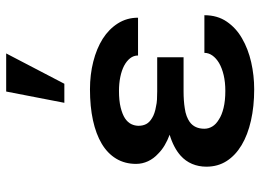

<svg xmlns="http://www.w3.org/2000/svg" viewBox="-134 -724 867 640"><g transform="rotate(-90 300.0 -403.5)"><path d="M64.9 -149.4Q64.9 -111.3 83.7 -82Q102.5 -52.7 136.7 -32.2Q170.9 -11.7 218.3 -1Q265.6 9.8 322.8 9.8Q368.7 9.8 413.1 -0.2Q457.5 -10.3 492.7 -30.8Q526.9 -50.3 548.3 -81.5Q569.8 -112.8 569.8 -156.2H444.3Q444.3 -142.1 435.5 -129.6Q426.8 -117.2 410.6 -107.4Q394 -97.7 370.4 -92Q346.7 -86.4 317.4 -86.4Q284.7 -86.4 260.7 -92.3Q236.8 -98.1 222.2 -107.9Q206.5 -117.2 199 -129.6Q191.4 -142.1 191.4 -156.2Q191.4 -172.4 197 -184.6Q202.6 -196.8 213.9 -205.1Q222.2 -210.9 233.6 -215.3Q245.1 -219.7 260.3 -221.7Q272 -223.6 286.1 -224.6Q300.3 -225.6 315.9 -225.6H429.7V-313.5H315.9Q301.3 -313.5 288.8 -314.2Q276.4 -314.9 266.1 -317.4Q253.9 -319.3 243.9 -322.8Q233.9 -326.2 227.1 -330.6Q212.9 -338.9 207 -350.1Q201.2 -361.3 201.2 -375.5Q201.2 -388.2 206.8 -399.9Q212.4 -411.6 226.1 -420.9Q239.7 -429.7 262.2 -435.3Q284.7 -440.9 317.9 -440.9Q342.3 -440.9 363.8 -436.5Q385.3 -432.1 401.4 -423.8Q417 -415.5 426.3 -403.8Q435.5 -392.1 435.5 -377.4H561.5Q561.5 -414.6 542.5 -444.6Q523.4 -474.6 491.2 -495.1Q458.5 -515.6 415 -526.6Q371.6 -537.6 322.8 -537.6Q265.1 -537.6 219.5 -527.6Q173.8 -517.6 141.6 -498.5Q108.9 -479 91.6 -450.2Q74.2 -421.4 74.2 -383.8Q74.2 -363.3 83 -344.2Q91.8 -325.2 108.4 -310.1Q120.1 -298.3 136 -288.8Q151.9 -279.3 171.4 -272Q149.9 -265.6 132.3 -256.3Q114.7 -247.1 101.6 -235.4Q83.5 -219.2 74.2 -197.3Q64.9 -175.3 64.9 -149.4ZM315.4 -816.9 277.8 -623H341.3L442.4 -816.9Z"/></g></svg>

Font: Roboto Mono SemiBold
Style: Regular
Weight: 600
Monospace: yes
Designer: Google
Version: Version 3.000